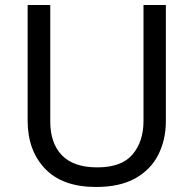

<svg xmlns="http://www.w3.org/2000/svg" viewBox="-20 -734 771 764"><path d="M640 -252Q640 -178 610 -118.5Q580 -59 518.5 -24.5Q457 10 362 10Q229 10 159.5 -62.5Q90 -135 90 -254V-714H180V-251Q180 -164 226.5 -116Q273 -68 367 -68Q464 -68 507.5 -119.5Q551 -171 551 -252V-714H640Z"/></svg>

Font: Noto Sans Anatolian Hieroglyphs
Style: Regular
Weight: 400
Designer: Monotype Design Team
Foundry: Monotype Imaging Inc.
Version: Version 2.001; ttfautohint (v1.8.4.7-5d5b)